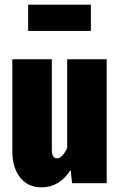

<svg xmlns="http://www.w3.org/2000/svg" viewBox="-20 -788 515 826"><path d="M439 0H290L284 -57Q236 18 158 18Q100 18 66.5 -24.5Q33 -67 33 -138V-533H203V-144Q203 -107 225 -107Q249 -107 269 -152V-533H439ZM371 -655H101V-768H371Z"/></svg>

Font: Fira Sans Extra Condensed ExtraBold
Style: Regular
Weight: 800
Width: 1
Designer: Carrois Corporate & Edenspiekermann AG
Foundry: Carrois Corporate GbR & Edenspiekermann AG
Version: Version 4.203